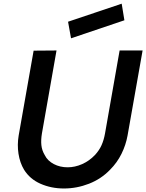

<svg xmlns="http://www.w3.org/2000/svg" viewBox="-20 -1030 811 1065"><path d="M670 -917.5 374 -817.5 357.5 -909.5 655 -1009.5ZM687.5 -278Q678 -225.5 653.8 -176.5Q629.5 -127.5 590.5 -88.5Q541.5 -37.5 474 -11Q406 15.5 334.5 15.5Q264 15.5 204 -11Q145.5 -37 113.5 -88.5Q102 -107.5 94.2 -129.8Q86.5 -152 82.5 -177.5Q75 -227 83.5 -278L166.5 -749L293.5 -750L212.5 -289.5Q206.5 -253.5 209.5 -224.8Q212.5 -196 228 -170Q236 -153.5 249 -141Q262 -128.5 278.8 -119.8Q295.5 -111 314.8 -106.5Q334 -102 355 -102Q395.5 -102 435.2 -119.5Q475 -137 506.5 -170Q530.5 -196 543.2 -224.5Q556 -253 562.5 -289.5L643.5 -750H771Z"/></svg>

Font: Russisch Sans
Style: Bold Italic
Weight: 700
Italic angle: -10°
Designer: Michael Sharanda (font) & Cristiano Sobral (main changes)
Foundry: Michael Sharanda
Version: Version 2.00;September 8, 2020;FontCreator 13.0.0.2681 64-bi